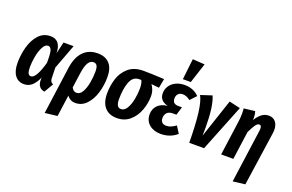

<svg xmlns="http://www.w3.org/2000/svg" viewBox="-121 -1295 3021 1985"><g transform="rotate(20 1390.0 -302.0)"><path d="M368 -401 398 -530H509L407 -258L410 -139Q411 -117 419.5 -105Q428 -93 445 -87L386 15Q350 10 330 -14Q310 -38 309 -80V-111Q282 -50 246 -17.5Q210 15 158 15Q96 15 59.5 -33Q23 -81 23 -171Q23 -260 46.5 -346Q70 -432 121.5 -489Q173 -546 251 -546Q365 -546 368 -401ZM158 -174Q158 -128 168 -107Q178 -86 199 -86Q256 -86 309 -273V-304Q309 -384 297.5 -414Q286 -444 260 -444Q228 -444 204.5 -398Q181 -352 169.5 -288.5Q158 -225 158 -174Z M947 -349Q947 -257 921.5 -173.5Q896 -90 845.5 -37Q795 16 725 16Q666 16 633 -32L600 205L464 221L536 -302Q553 -421 613 -483.5Q673 -546 770 -546Q856 -546 901.5 -495.5Q947 -445 947 -349ZM811 -361Q811 -406 798.5 -425.5Q786 -445 760 -445Q725 -445 702.5 -407.5Q680 -370 669 -290L646 -126Q666 -87 701 -87Q739 -87 763.5 -130.5Q788 -174 799.5 -237Q811 -300 811 -361Z M1001 -190Q1001 -274 1025.5 -352.5Q1050 -431 1111.5 -484.5Q1173 -538 1277 -538Q1352 -538 1504 -530L1485 -428L1399 -437Q1414 -418 1426 -386.5Q1438 -355 1438 -316Q1438 -240 1410 -163Q1382 -86 1324 -35Q1266 16 1181 16Q1095 16 1048 -37Q1001 -90 1001 -190ZM1303 -352Q1303 -412 1286 -441H1264Q1194 -441 1165.5 -364.5Q1137 -288 1137 -176Q1137 -86 1189 -86Q1229 -86 1254.5 -130.5Q1280 -175 1291.5 -236.5Q1303 -298 1303 -352Z M1488 -137Q1488 -196 1525.5 -235.5Q1563 -275 1634 -283Q1541 -305 1541 -389Q1541 -432 1564 -468Q1587 -504 1629.5 -525Q1672 -546 1728 -546Q1775 -546 1815.5 -530Q1856 -514 1886 -482L1824 -416Q1803 -432 1783 -440.5Q1763 -449 1740 -449Q1708 -449 1690.5 -429.5Q1673 -410 1673 -380Q1673 -319 1737 -319H1778L1750 -228H1714Q1669 -228 1647.5 -206Q1626 -184 1626 -147Q1626 -117 1642 -100.5Q1658 -84 1688 -84Q1715 -84 1739 -94Q1763 -104 1793 -125L1841 -50Q1807 -19 1761.5 -2Q1716 15 1663 15Q1586 15 1537 -26.5Q1488 -68 1488 -137ZM1713 -825 1846 -816 1774 -596H1687Z M2079 -205Q2079 -148 2078 -117L2221 -544L2343 -516L2137 0H1974Q1972 -199 1957 -322Q1942 -445 1910 -503L2033 -543Q2079 -441 2079 -205Z M2614 -370Q2615 -377 2615 -390Q2615 -426 2591 -426Q2570 -426 2549.5 -396.5Q2529 -367 2502 -310L2459 0H2325L2377 -377Q2384 -427 2384 -469Q2384 -502 2381 -527L2503 -541Q2513 -511 2513 -472Q2513 -456 2512 -446Q2541 -493 2575 -519.5Q2609 -546 2653 -546Q2700 -546 2727.5 -513.5Q2755 -481 2755 -424Q2755 -408 2752 -388L2666 205L2532 221Z"/></g></svg>

Font: Fira Sans Extra Condensed SemiBold
Style: Italic
Weight: 600
Width: 3
Italic angle: -8°
Designer: Carrois Corporate & Edenspiekermann AG
Foundry: Carrois Corporate GbR & Edenspiekermann AG
Version: Version 4.203